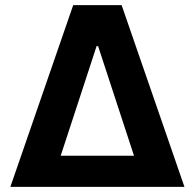

<svg xmlns="http://www.w3.org/2000/svg" viewBox="-20 -727 758 747"><path d="M264.8 -707H453.2L697.6 0H20.3ZM501.3 -121.2 361.7 -547.4H355.8L216.2 -121.2Z"/></svg>

Font: Pretendard JP Variable
Style: Regular
Weight: 400
Designer: Base glyphs from Inter by Rasmus Andersson; Hangul glyphs from Noto Sans CJK(Source Han Sans) by Jang Soo-young and Kang
Foundry: Kil Hyung-jin
Version: Version 1.307;Glyphs 3.2 (3192)